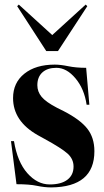

<svg xmlns="http://www.w3.org/2000/svg" viewBox="-20 -804 456 838"><path d="M182 -581 55 -777 62 -784 208 -651 354 -784 361 -777 233 -581ZM204 14Q174 14 141 7Q108 0 52 0L28 -188H41Q56 -97 99.5 -48Q143 1 197 1Q247 1 274 -19.5Q301 -40 301 -77Q301 -110 275 -133.5Q249 -157 174 -198L145 -214Q37 -275 37 -376Q37 -443 86.5 -482.5Q136 -522 219 -522Q244 -522 278 -515Q312 -508 356 -508L370 -347H358Q348 -416 309.5 -462Q271 -508 226 -508Q187 -508 165 -488Q143 -468 143 -432Q143 -404 161.5 -381.5Q180 -359 228 -334L258 -319Q330 -282 361 -242.5Q392 -203 392 -144Q392 12 204 14Z"/></svg>

Font: Gloock
Style: Regular
Weight: 400
Designer: Duarte Pinto
Foundry: Duarte Pinto
Version: Version 1.000